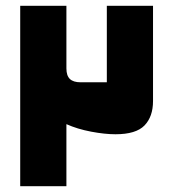

<svg xmlns="http://www.w3.org/2000/svg" viewBox="-20 -645 600 665"><path d="M50 0V-625H210V-408Q210 -383 222 -371.5Q234 -360 259 -360H350V-625H510V-295Q510 -241 480.5 -210.5Q451 -180 380 -180Q343 -180 295.5 -189Q248 -198 210 -215V0Z"/></svg>

Font: Changa ExtraBold
Style: Regular
Weight: 800
Designer: Eduardo Rodriguez Tunni
Foundry: Eduardo Rodriguez Tunni
Version: Version 3.002; ttfautohint (v1.8.2)